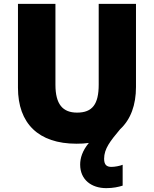

<svg xmlns="http://www.w3.org/2000/svg" viewBox="-20 -827 797 994"><path d="M519 -5C519 -57 551 -97 602 -158C657 -209 684 -284 684 -377V-807H491V-389C491 -287 458 -244 379 -244C305 -244 267 -287 267 -388V-807H73V-373C73 -188 179 -83 376 -83C399 -83 420 -84 440 -87C406 -46 395 -8 395 25C395 104 454 147 530 147C566 147 593 141 615 134V26C601 32 574 37 557 37C534 37 519 28 519 -5Z"/></svg>

Font: Noto Sans Telugu UI Black
Style: Regular
Weight: 900
Designer: Jelle Bosma - Monotype Design Team
Foundry: Monotype Imaging Inc.
Version: Version 2.005